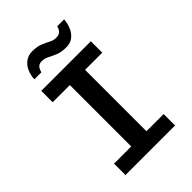

<svg xmlns="http://www.w3.org/2000/svg" viewBox="-253 -995 1106 1106"><g transform="rotate(-45 300.0 -442.0)"><path d="M98 0V-93H238V-593H98V-686H502V-593H362V-93H502V0ZM117 -761Q118 -791 129.5 -819Q141 -847 164.5 -865.5Q188 -884 223 -884Q261 -884 287 -873.5Q313 -863 333.5 -852Q354 -841 376 -841Q398 -841 409.5 -852.5Q421 -864 426 -884H482Q481 -856 469.5 -827.5Q458 -799 435.5 -780Q413 -761 377 -761Q339 -761 312 -772Q285 -783 264 -794Q243 -805 220 -805Q201 -805 190.5 -794.5Q180 -784 174 -761Z"/></g></svg>

Font: Chivo Mono Medium
Style: Regular
Weight: 500
Monospace: yes
Designer: Hector Gatti
Foundry: Omnibus-Type
Version: Version 1.008